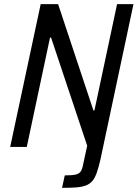

<svg xmlns="http://www.w3.org/2000/svg" viewBox="-20 -708 663 925"><path d="M279 197 292 137Q327 137 344.5 133Q362 129 369.5 117Q377 105 381 82L400 -6L226 -527H221L109 0H29L176 -688H260L430 -176H435L544 -688H623L464 60Q455 99 446 124.5Q437 150 424.5 164.5Q412 179 392.5 186Q373 193 345.5 195Q318 197 279 197Z"/></svg>

Font: Saira SemiCondensed
Style: Italic
Weight: 400
Width: 4
Italic angle: -12°
Designer: Hector Gatti with collaboration of the Omnibus-Type team
Foundry: Omnibus-Type
Version: Version 1.101